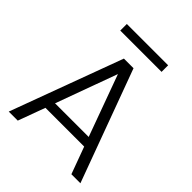

<svg xmlns="http://www.w3.org/2000/svg" viewBox="-231 -979 1114 1114"><g transform="rotate(45 326.0 -422.0)"><path d="M546 0C546 0 620 0 620 0C620 0 366 -690 366 -690C366 -690 287 -690 287 -690C287 -690 32 0 32 0C32 0 106 0 106 0C106 0 167 -166 167 -166C167 -166 485 -166 485 -166C485 -166 546 0 546 0ZM188 -224C188 -224 326 -602 326 -602C326 -602 464 -224 464 -224C464 -224 188 -224 188 -224ZM157 -844C157 -844 157 -790 157 -790C157 -790 496 -790 496 -790C496 -790 496 -844 496 -844C496 -844 157 -844 157 -844Z"/></g></svg>

Font: wox.body
Style: Regular
Weight: 500
Designer: Ninad Kale (Devanagari), Jonny Pinhorn (Latin)
Foundry: Indian Type Foundry
Version: ""